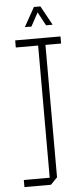

<svg xmlns="http://www.w3.org/2000/svg" viewBox="-58 -884 392 916"><g transform="rotate(-5 137.5 -426.0)"><path d="M145 -34V-667L177 -701H180V-34ZM21 0V-34H180V-33L148 0ZM38 -667V-701H177L145 -667ZM180 -667V-701H255V-667ZM191 -760 142 -851 172 -852 222 -761V-760ZM90 -760V-761L141 -852H171L121 -760Z"/></g></svg>

Font: Foldit ExtraLight
Style: Regular
Weight: 250
Version: Version 1.003